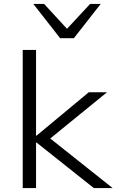

<svg xmlns="http://www.w3.org/2000/svg" viewBox="-20 -960 595 980"><path d="M96 0V-705H164V-268H167L433 -489H526L213 -234L214 -271L555 0H459L167 -232H164V0ZM287 -765 150 -940H205L322 -813L440 -940H494L357 -765Z"/></svg>

Font: Nunito Sans 10pt SemiExpanded Light
Style: Regular
Weight: 300
Width: 6
Designer: Vernon Adams
Foundry: Vernon Adams
Version: Version 3.101;gftools[0.9.27]